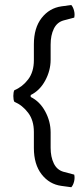

<svg xmlns="http://www.w3.org/2000/svg" viewBox="-20 -664 327 785"><path d="M271.5 101.5 231 96Q182 89.5 150.2 48.8Q118.5 8 118.5 -59V-124.5Q118.5 -172 95 -203Q71.5 -234 38.5 -248Q34.5 -256 34.5 -271.5Q34.5 -287 38.5 -295Q71.5 -308.5 95 -339.2Q118.5 -370 118.5 -418V-482.5Q118.5 -550 150.2 -590.5Q182 -631 231 -638L271.5 -643.5Q279 -635 282.8 -620.2Q286.5 -605.5 283.5 -592L240 -580.5Q213 -573 200 -546.2Q187 -519.5 187 -481.5V-420Q187 -375.5 164.8 -334.5Q142.5 -293.5 105.5 -275.5V-267.5Q142.5 -249.5 164.8 -208.5Q187 -167.5 187 -122.5V-60Q187 -22.5 200 4.2Q213 31 240 38.5L283.5 50Q286.5 63.5 282.8 78.5Q279 93.5 271.5 101.5Z"/></svg>

Font: Signika Negative SC Light
Style: Regular
Weight: 300
Designer: Anna Giedryś
Foundry: Anna Giedryś
Version: Version 2.000; ttfautohint (v1.8.3) -l 8 -r 50 -G 200 -x 9 -